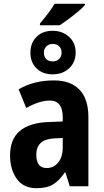

<svg xmlns="http://www.w3.org/2000/svg" viewBox="-20 -980 546 1010"><path d="M427 -954Q416 -940 390 -918.5Q364 -897 337 -877Q310 -857 294 -847H190V-856Q223 -896 239 -917.5Q255 -939 267 -960H427ZM257 -818Q308 -818 343 -786.5Q378 -755 378 -704Q378 -653 344 -621Q310 -589 257 -589Q204 -589 172 -620.5Q140 -652 140 -703Q140 -754 172 -786Q204 -818 257 -818ZM258 -749Q238 -749 224.5 -736.5Q211 -724 211 -703Q211 -682 223 -669.5Q235 -657 258 -657Q277 -657 290.5 -669.5Q304 -682 304 -703Q304 -724 291 -736.5Q278 -749 258 -749ZM263 -557Q351 -557 398 -508.5Q445 -460 445 -363V0H347L324 -73H321Q293 -31 260 -10.5Q227 10 173 10Q103 10 68 -39.5Q33 -89 33 -162Q33 -248 84 -291Q135 -334 234 -338L310 -341V-363Q310 -451 242 -451Q214 -451 183 -441Q152 -431 118 -412L78 -510Q116 -533 163.5 -545Q211 -557 263 -557ZM266 -252Q216 -249 193.5 -227.5Q171 -206 171 -166Q171 -96 226 -96Q262 -96 286 -125Q310 -154 310 -205V-254Z"/></svg>

Font: Noto Sans Condensed
Style: Bold
Weight: 700
Width: 3
Designer: Monotype Design Team
Foundry: Monotype Imaging Inc.
Version: Version 2.013; ttfautohint (v1.8.4.7-5d5b)